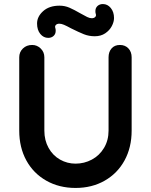

<svg xmlns="http://www.w3.org/2000/svg" viewBox="-20 -923 745 948"><path d="M630 -640V-278Q630 -195 595 -131Q560 -67 497 -31Q434 5 353 5Q272 5 208.5 -31Q145 -67 110 -131Q75 -195 75 -278V-640Q75 -666 93 -683.5Q111 -701 139 -701Q163 -701 181 -683.5Q199 -666 199 -640V-278Q199 -230 220 -192.5Q241 -155 276.5 -135Q312 -115 353 -115Q396 -115 433.5 -135Q471 -155 493.5 -192.5Q516 -230 516 -278V-640Q516 -667 531 -684Q546 -701 572 -701Q598 -701 614 -684Q630 -667 630 -640ZM163 -807Q163 -841 193 -868Q223 -895 274 -895Q300 -895 323 -885Q346 -875 377 -857Q398 -845 410.5 -839Q423 -833 433 -833Q444 -833 450 -839Q456 -845 453 -854Q451 -859 451 -868Q451 -884 461.5 -893.5Q472 -903 488 -903Q511 -903 527 -883.5Q543 -864 543 -834Q543 -815 532 -794Q521 -773 499.5 -758.5Q478 -744 448 -744Q419 -744 394 -754Q369 -764 331 -783Q309 -795 296 -800.5Q283 -806 273 -806Q262 -806 256 -800Q250 -794 253 -785Q255 -780 255 -771Q255 -755 244.5 -745.5Q234 -736 218 -736Q195 -736 179 -755.5Q163 -775 163 -807Z"/></svg>

Font: Quicksand
Style: Bold
Weight: 700
Version: Version 3.000